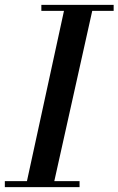

<svg xmlns="http://www.w3.org/2000/svg" viewBox="-26 -774 490 794"><path d="M80 0 244 -754H361L193 0ZM-6 0V-25H303V0ZM145 -729V-754H444V-729Z"/></svg>

Font: Libre Bodoni
Style: Italic
Weight: 400
Italic angle: -13°
Designer: Pablo Impallari, Rodrigo Fuenzalida
Foundry: Impallari Type
Version: Version 2.005;gftools[0.9.23]